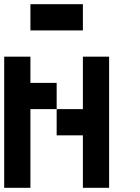

<svg xmlns="http://www.w3.org/2000/svg" viewBox="-20 -895 665 915"><path d="M125 -750V-875H375V-750ZM125 0H0V-625H125V-500H250V-375H125ZM500 0H375V-250H250V-375H375V-625H500Z"/></svg>

Font: Tiny5
Style: Regular
Weight: 400
Designer: Stefan Schmidt
Foundry: Made with Bits'n'Picas by Kreative Software
Version: Version 1.002; ttfautohint (v1.8.4.7-5d5b)